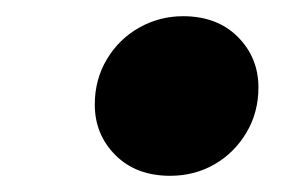

<svg xmlns="http://www.w3.org/2000/svg" viewBox="-20 -529 365 237"><path d="M190 -312Q148 -312 122.5 -337.5Q97 -363 97 -400Q97 -431 112 -456Q127 -481 152 -495Q177 -509 206 -509Q248 -509 273.5 -483.5Q299 -458 299 -421Q299 -390 284 -365Q269 -340 244.5 -326Q220 -312 190 -312Z"/></svg>

Font: Source Serif 4 Black
Style: Italic
Weight: 900
Italic angle: -12°
Designer: Frank Grießhammer
Foundry: Adobe Systems Incorporated
Version: Version 4.004;hotconv 1.0.116;makeotfexe 2.5.65601